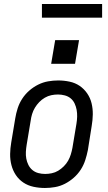

<svg xmlns="http://www.w3.org/2000/svg" viewBox="-20 -929 540 957"><path d="M204 8Q175 8 147 2Q119 -4 96.5 -19Q74 -34 59 -56.5Q44 -79 37 -106Q30 -133 30.5 -161.5Q31 -190 36 -219L56 -339Q60 -364 68 -389Q76 -414 90.5 -436.5Q105 -459 125.5 -477Q146 -495 170 -507Q194 -519 219.5 -523.5Q245 -528 270 -528Q299 -528 327 -522Q355 -516 377 -501Q399 -486 414.5 -463.5Q430 -441 436.5 -414Q443 -387 442.5 -358.5Q442 -330 437 -301L418 -181Q413 -156 405 -131Q397 -106 382.5 -83.5Q368 -61 347.5 -43Q327 -25 303.5 -13Q280 -1 254.5 3.5Q229 8 204 8ZM205 -62Q221 -62 238 -65.5Q255 -69 270 -78Q285 -87 298 -100Q311 -113 319.5 -128Q328 -143 333 -159.5Q338 -176 341 -192L361 -312Q364 -330 364.5 -347.5Q365 -365 362 -381.5Q359 -398 352 -413Q345 -428 332.5 -438.5Q320 -449 303 -453.5Q286 -458 269 -458Q252 -458 235.5 -454.5Q219 -451 203.5 -442Q188 -433 175.5 -420Q163 -407 154 -392Q145 -377 140 -360.5Q135 -344 133 -328L113 -208Q110 -190 109 -172.5Q108 -155 111 -138.5Q114 -122 121.5 -107Q129 -92 141.5 -81.5Q154 -71 170.5 -66.5Q187 -62 205 -62ZM235 -611 255 -729H374L354 -611ZM189 -841V-909H489V-841Z"/></svg>

Font: Iosevka SS04 Oblique
Style: Regular
Weight: 400
Italic angle: -9°
Monospace: yes
Designer: Belleve Invis
Foundry: Belleve Invis
Version: Version 19.0.0; ttfautohint (v1.8.4)